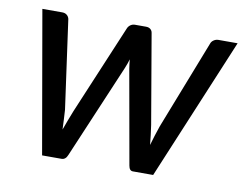

<svg xmlns="http://www.w3.org/2000/svg" viewBox="-62 -592 859 675"><g transform="rotate(10 367.5 -254.5)"><path d="M38 -507.5H109Q119 -507.5 125.5 -502.2Q132 -497 134 -488.5L178 -172Q179 -153.5 180 -136.5Q181 -119.5 181.5 -102Q187.5 -119.5 194.2 -136.5Q201 -153.5 208 -172L342 -490.5Q345 -498.5 352.2 -503.8Q359.5 -509 368.5 -509H408Q418 -509 424 -503.8Q430 -498.5 431 -490.5L485.5 -172Q488 -154 490.2 -136.8Q492.5 -119.5 494 -102Q499 -119 504.2 -136.2Q509.5 -153.5 516 -172L639.5 -488.5Q642 -497 649.8 -502.2Q657.5 -507.5 666.5 -507.5H735L523 0H450.5Q438 0 435 -18L375.5 -353Q374 -361.5 373.2 -369.5Q372.5 -377.5 371.5 -386Q369 -377.5 366 -369.2Q363 -361 359.5 -352.5L217.5 -18Q210.5 0 196 0H126.5Z"/></g></svg>

Font: Lato Medium
Style: Italic
Weight: 500
Italic angle: -7°
Designer: Lukasz Dziedzic
Foundry: tyPoland Lukasz Dziedzic
Version: Version 2.006; 2014-01-15